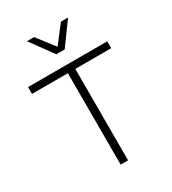

<svg xmlns="http://www.w3.org/2000/svg" viewBox="-212 -1005 1000 1117"><g transform="rotate(-30 288.0 -447.0)"><path d="M554 -660V-614H313V0H263V-614H22V-660ZM426 -894 316 -743H260L150 -894H198L288 -777L378 -894Z"/></g></svg>

Font: Work Sans Light
Style: Regular
Weight: 300
Designer: Wei Huang
Foundry: Wei Huang
Version: Version 2.012; ttfautohint (v1.8.3)